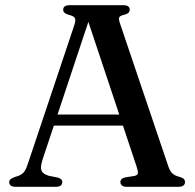

<svg xmlns="http://www.w3.org/2000/svg" viewBox="-20 -720 752 740"><path d="M172.5 -278.5H470.5L474 -236H168ZM220 -18Q220 -10 214.2 -5Q208.5 0 195.5 0H40.5Q27.5 0 21.5 -4.8Q15.5 -9.5 15.5 -17.5Q15.5 -24 19.2 -28Q23 -32 33.5 -36.5L53 -43Q67 -49 74.5 -59.8Q82 -70.5 90.5 -98L266.5 -623.5Q272.5 -641.5 269 -649.5Q265.5 -657.5 248 -662Q234.5 -665.5 229 -670.5Q223.5 -675.5 223.5 -682.5Q223.5 -691 229.8 -695.5Q236 -700 248.5 -700H455Q468 -700 474 -695.5Q480 -691 480 -683Q480 -675.5 474.8 -670.5Q469.5 -665.5 456.5 -662.5Q442 -659 439.5 -653Q437 -647 441.5 -632.5L627 -84Q633.5 -63 643 -53Q652.5 -43 670 -39Q684 -35 688.5 -30.2Q693 -25.5 693 -18Q693 -10 686.8 -5Q680.5 0 667.5 0H469Q456.5 0 450.2 -5Q444 -10 444 -18Q444 -25 448.5 -29.5Q453 -34 463.5 -36.5L498.5 -42Q511 -45 511.5 -53.2Q512 -61.5 506 -79.5L314.5 -654L329 -661L143.5 -103.5Q138 -85 138 -73.5Q138 -62 145.2 -54.8Q152.5 -47.5 168 -42.5L201 -36Q211 -33.5 215.5 -29.2Q220 -25 220 -18Z"/></svg>

Font: Fraunces
Style: Regular
Weight: 400
Version: Version 1.000;[b76b70a41]